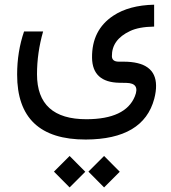

<svg xmlns="http://www.w3.org/2000/svg" viewBox="-20 -404 735 826"><path d="M352.5 108.9C210.3 109.2 139.2 44.8 139.2 -84.5C139.2 -146 147.9 -207.4 165.5 -268.6H83.5C63.6 -210.6 53.7 -148.9 53.7 -83.5C53.4 103.4 151.9 196.6 349.1 196.3C514.5 195.6 612.6 137.2 643.6 21C649.1 -0.2 651.7 -19.2 651.4 -36.1C650.7 -104.5 604 -138.7 511.2 -138.7H491.2C471.7 -138.7 461.8 -146.5 461.4 -162.1C460.8 -209.6 486.8 -245.8 539.6 -270.5C564.9 -282.6 599.4 -288.9 643.1 -289.6V-383.8C571.1 -382.2 512.5 -366.4 467.3 -336.4C405.4 -295.4 375 -235 376 -155.3C377 -85 416.3 -49.2 494.1 -47.9L523.9 -47.4C563.6 -46.7 575.7 -27.3 560.1 10.7C533.4 75.8 464.2 108.6 352.5 108.9ZM360.4 334.4 427.8 402.3 495.2 334.9 427.8 267ZM212.1 334.4 279.5 402.3 346.9 334.9 279.5 267Z"/></svg>

Font: Dirooz FD
Style: FD
Weight: 400
Foundry: DejaVu fonts team - Redesigned by Saber Rastikerdar
Version: Version 0.2.1